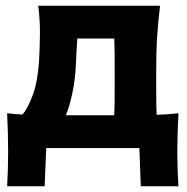

<svg xmlns="http://www.w3.org/2000/svg" viewBox="-20 -519 656 673"><path d="M5 134Q8.5 75 8.5 13.5Q8.5 -50 5 -122Q30.5 -119 59 -117.5Q77 -138.5 94.5 -184.8Q112 -231 117 -306.5Q120 -361 120 -407Q120 -453 114 -499H541Q534.5 -445.5 531 -393Q527.5 -340.5 527.5 -266V-216Q527.5 -186.5 527.8 -162.2Q528 -138 529 -116.5Q548 -117 567.2 -118.5Q586.5 -120 605.5 -122Q603.5 -85 602.5 -51.2Q601.5 -17.5 601.5 13.5Q601.5 43.5 602.5 73.8Q603.5 104 605.5 134H473.5L468.5 0H142L136.5 134ZM245.5 -284Q243.5 -242 234.2 -195.8Q225 -149.5 211 -115H380.5Q381.5 -136.5 381.8 -161.2Q382 -186 382 -216V-266Q382 -301.5 381.8 -330Q381.5 -358.5 380.5 -384H251Q249.5 -360.5 248 -335.8Q246.5 -311 245.5 -284Z"/></svg>

Font: Commissioner Flair
Style: Bold
Weight: 700
Designer: Kostas Bartsokas
Foundry: Kostas Bartsokas
Version: Version 1.000; ttfautohint (v1.8.3)